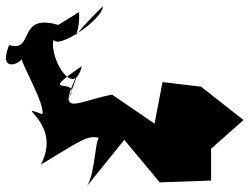

<svg xmlns="http://www.w3.org/2000/svg" viewBox="-150 -626 817 628"><g transform="rotate(90 258.0 -311.5)"><path d="M264 -129C187 -176 269 -11 160 -171C273 -144 127 -62 73 -79C106 -93 7 -240 -36 -240C94 -105 77 -169 -17 -162L25 -94C-15 43 117 -18 91 67C193 106 143 16 134 27C164 20 286 -51 317 -42C279 62 343 -111 482 -37C395 -181 386 -188 395 -233C375 -214 506 -218 552 -188L401 -310L540 -426L534 -594H430L336 -700L227 -561L212 -435L348 -409L253 -270C276 -150 333 -85 179 -160Z"/></g></svg>

Font: Asimov Silicon
Style: Regular
Weight: 400
Designer: Google
Version: Version 2.000980; 2014